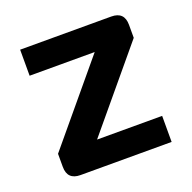

<svg xmlns="http://www.w3.org/2000/svg" viewBox="-94 -582 677 677"><g transform="rotate(-20 244.0 -244.0)"><path d="M48.8 -488.3H390.6Q439.5 -488.3 439.5 -439.5V-390.6L195.3 -97.7H439.5V0H97.7Q48.8 0 48.8 -48.8V-97.7L293 -390.6H48.8Z"/></g></svg>

Font: BabelStone Runic Elder Futhark
Style: Regular
Weight: 400
Designer: Andrew West
Foundry: BabelStone
Version: Version 3.005 March 14, 2022